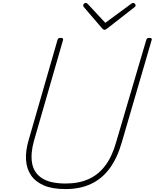

<svg xmlns="http://www.w3.org/2000/svg" viewBox="-20 -1274 1058 1313"><path d="M428 19Q338 19 280 -6Q222 -31 192 -75.5Q162 -120 158 -180Q154 -240 175 -313L373 -1000Q375 -1008 379.5 -1011.5Q384 -1015 395 -1015Q405 -1015 409 -1011.5Q413 -1008 411 -1000L212 -310Q188 -224 199.5 -158Q211 -92 267 -55.5Q323 -19 429 -19Q519 -19 586.5 -49.5Q654 -80 700.5 -142.5Q747 -205 774 -301L980 -1000Q982 -1008 986.5 -1011.5Q991 -1015 1003 -1015Q1022 -1015 1017 -1000L813 -301Q782 -193 730 -122.5Q678 -52 603 -16.5Q528 19 428 19ZM889 -1254Q897 -1254 902 -1249Q907 -1244 907 -1238Q907 -1234 906 -1231Q905 -1228 900 -1225L713 -1079Q707 -1075 703 -1072.5Q699 -1070 696 -1070Q691 -1070 688.5 -1072Q686 -1074 680 -1078L554 -1225Q552 -1227 550.5 -1230.5Q549 -1234 549 -1237Q549 -1245 555 -1249.5Q561 -1254 567 -1254Q571 -1254 574 -1251.5Q577 -1249 581 -1246L700 -1118L873 -1245Q880 -1250 883 -1252Q886 -1254 889 -1254Z"/></svg>

Font: Playwrite AU QLD Thin
Style: Regular
Weight: 250
Designer: Veronika Burian, José Scaglione
Foundry: TypeTogether
Version: Version 1.002